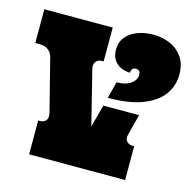

<svg xmlns="http://www.w3.org/2000/svg" viewBox="-105 -826 946 933"><g transform="rotate(15 368.0 -359.0)"><path d="M554 -718Q601 -718 640 -701Q679 -684 702.5 -649.5Q726 -615 726 -563Q726 -505 693 -460.5Q660 -416 592.5 -390Q525 -364 419 -364L441 -448Q487 -448 512.5 -467Q538 -486 538 -510Q538 -536 515 -536Q492 -536 492 -510Q451 -510 424 -534Q397 -558 397 -601Q397 -640 419 -666Q441 -692 477 -705Q513 -718 554 -718ZM121 0V-170H127Q150 -170 160 -183Q170 -196 165 -218L98 -482Q93 -504 76 -517Q59 -530 36 -530H10V-700H354V-530H348Q326 -530 315.5 -516.5Q305 -503 310 -481L378 -209L408 -322H588L561 -218Q555 -196 565.5 -183Q576 -170 598 -170H604V0Z"/></g></svg>

Font: Exile
Style: Regular
Weight: 400
Designer: Bartłomiej Rózga @rozgatype
Version: Version 1.000; ttfautohint (v1.8.4.7-5d5b)